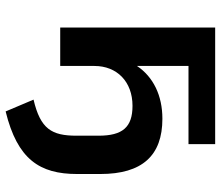

<svg xmlns="http://www.w3.org/2000/svg" viewBox="-70 -508 769 668"><g transform="rotate(90 314.0 -174.5)"><path d="M368.2 189.9C535.2 148.9 585.9 71.3 585.9 -58.6V-139.6C585.9 -285.2 522 -355.5 393.6 -355.5C312.5 -355.5 248 -323.7 210 -267.1V-446.3H481.9V-539.1H76.2V0H210V-119.1C210 -197.3 264.6 -251.5 348.6 -251.5C423.3 -251.5 452.6 -216.8 452.6 -133.3V-56.6C452.6 29.8 429.2 68.8 327.1 92.8Z"/></g></svg>

Font: Winston SemiBold
Style: Regular
Weight: 600
Designer: Vernon Adams, Kim Jin-seong, David Berlow, Cristiano Sobral
Foundry: The Winston Project Authors
Version: Version 3.004